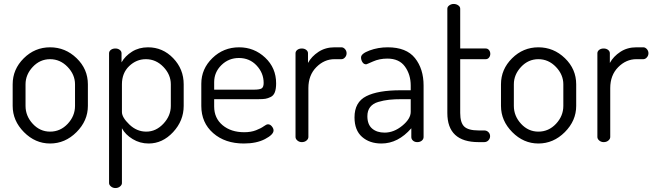

<svg xmlns="http://www.w3.org/2000/svg" viewBox="-20 -718 3306 970"><path d="M424 -292V-183Q424 -108 366.5 -50.5Q309 7 233 7Q158 7 101 -50.5Q44 -108 44 -183V-292Q44 -368 100 -423.5Q156 -479 233 -479Q310 -479 367 -424Q424 -369 424 -292ZM359 -183V-292Q359 -341 321.5 -380Q284 -419 233 -419Q182 -419 145.5 -380Q109 -341 109 -292V-183Q109 -132 145.5 -92.5Q182 -53 233 -53Q285 -53 322 -92.5Q359 -132 359 -183Z M563 -473Q576 -473 585 -466Q594 -459 594 -449V-403Q612 -435 647 -457Q682 -479 728 -479Q802 -479 855 -424Q908 -369 908 -292V-183Q908 -108 854.5 -50.5Q801 7 731 7Q687 7 650 -15.5Q613 -38 596 -70V207Q596 216 586.5 224Q577 232 563 232Q550 232 540.5 224Q531 216 531 207V-449Q531 -459 540 -466Q549 -473 563 -473ZM843 -183V-292Q843 -341 805.5 -380Q768 -419 717 -419Q669 -419 632.5 -384Q596 -349 596 -292V-152Q596 -125 633.5 -89Q671 -53 719 -53Q768 -53 805.5 -93Q843 -133 843 -183Z M1188 -479Q1264 -479 1319.5 -427Q1375 -375 1375 -297Q1375 -269 1368.5 -252Q1362 -235 1347.5 -228Q1333 -221 1321 -219Q1309 -217 1288 -217H1062V-180Q1062 -121 1104.5 -85.5Q1147 -50 1214 -50Q1248 -50 1273.5 -60Q1299 -70 1312.5 -80Q1326 -90 1334 -90Q1345 -90 1353.5 -79.5Q1362 -69 1362 -59Q1362 -38 1319 -15.5Q1276 7 1212 7Q1117 7 1057 -45.5Q997 -98 997 -183V-295Q997 -370 1053 -424.5Q1109 -479 1188 -479ZM1062 -265H1262Q1292 -265 1302 -271.5Q1312 -278 1312 -299Q1312 -349 1276.5 -387Q1241 -425 1187 -425Q1135 -425 1098.5 -389Q1062 -353 1062 -303Z M1705 -419H1670Q1618 -419 1578 -378.5Q1538 -338 1538 -273V-26Q1538 -16 1528.5 -8Q1519 0 1505 0Q1492 0 1482.5 -8Q1473 -16 1473 -26V-449Q1473 -459 1482 -466Q1491 -473 1505 -473Q1518 -473 1527 -466Q1536 -459 1536 -449V-400Q1554 -433 1589 -456Q1624 -479 1670 -479H1705Q1715 -479 1723 -470Q1731 -461 1731 -449Q1731 -437 1723 -428Q1715 -419 1705 -419Z M1939 -479Q2033 -479 2076.5 -424.5Q2120 -370 2120 -286V-26Q2120 -15 2111 -7.5Q2102 0 2088 0Q2075 0 2066.5 -7.5Q2058 -15 2058 -26V-70Q1991 7 1907 7Q1847 7 1809 -26.5Q1771 -60 1771 -125Q1771 -202 1830.5 -232Q1890 -262 2004 -262H2055V-286Q2055 -341 2026 -381.5Q1997 -422 1937 -422Q1897 -422 1864.5 -407.5Q1832 -393 1830 -393Q1818 -393 1811 -404Q1804 -415 1804 -428Q1804 -447 1847 -463Q1890 -479 1939 -479ZM2055 -153V-217H2013Q1973 -217 1945.5 -214Q1918 -211 1891 -203Q1864 -195 1850 -177Q1836 -159 1836 -131Q1836 -89 1860 -68.5Q1884 -48 1923 -48Q1970 -48 2012.5 -83Q2055 -118 2055 -153Z M2305 -419V-147Q2305 -98 2325.5 -78.5Q2346 -59 2398 -59H2426Q2439 -59 2447.5 -50.5Q2456 -42 2456 -30Q2456 -18 2447.5 -9Q2439 0 2426 0H2398Q2240 0 2240 -147V-674Q2240 -684 2250 -691Q2260 -698 2272 -698Q2285 -698 2295 -691Q2305 -684 2305 -674V-473H2434Q2444 -473 2450.5 -465Q2457 -457 2457 -446Q2457 -435 2450.5 -427Q2444 -419 2434 -419Z M2891 -292V-183Q2891 -108 2833.5 -50.5Q2776 7 2700 7Q2625 7 2568 -50.5Q2511 -108 2511 -183V-292Q2511 -368 2567 -423.5Q2623 -479 2700 -479Q2777 -479 2834 -424Q2891 -369 2891 -292ZM2826 -183V-292Q2826 -341 2788.5 -380Q2751 -419 2700 -419Q2649 -419 2612.5 -380Q2576 -341 2576 -292V-183Q2576 -132 2612.5 -92.5Q2649 -53 2700 -53Q2752 -53 2789 -92.5Q2826 -132 2826 -183Z M3230 -419H3195Q3143 -419 3103 -378.5Q3063 -338 3063 -273V-26Q3063 -16 3053.5 -8Q3044 0 3030 0Q3017 0 3007.5 -8Q2998 -16 2998 -26V-449Q2998 -459 3007 -466Q3016 -473 3030 -473Q3043 -473 3052 -466Q3061 -459 3061 -449V-400Q3079 -433 3114 -456Q3149 -479 3195 -479H3230Q3240 -479 3248 -470Q3256 -461 3256 -449Q3256 -437 3248 -428Q3240 -419 3230 -419Z"/></svg>

Font: Dosis
Style: Regular
Weight: 400
Designer: Edgar Tolentino, Pablo Impallari, Igino Marini
Foundry: Edgar Tolentino, Pablo Impallari, Igino Marini
Version: Version 1.007